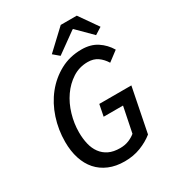

<svg xmlns="http://www.w3.org/2000/svg" viewBox="-202 -968 1004 1099"><g transform="rotate(-30 300.0 -418.0)"><path d="M298 12Q240 12 195 -7Q150 -26 119.5 -60.5Q89 -95 73 -144.5Q57 -194 57 -255Q57 -335 81.5 -409.5Q106 -484 151.5 -541Q197 -598 260.5 -632.5Q324 -667 402 -667Q462 -667 504 -639.5Q546 -612 572 -568L507 -519Q488 -550 461.5 -568.5Q435 -587 397 -587Q341 -587 296 -558Q251 -529 219 -483Q187 -437 170 -379Q153 -321 153 -263Q153 -221 161.5 -185Q170 -149 189.5 -122.5Q209 -96 239 -81.5Q269 -67 313 -67Q345 -67 370.5 -77.5Q396 -88 414 -103L448 -270H320L335 -346H547L489 -55Q453 -26 404.5 -7Q356 12 298 12ZM281 -695 242 -728 370 -848H476L562 -725L516 -696L420 -792H416Z"/></g></svg>

Font: Source Code Pro Medium
Style: Italic
Weight: 500
Italic angle: -11°
Monospace: yes
Designer: Paul D. Hunt, Teo Tuominen
Foundry: Adobe Systems Incorporated
Version: Version 1.050;PS 1.000;hotconv 16.6.51;makeotf.lib2.5.65220